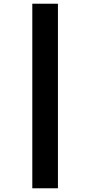

<svg xmlns="http://www.w3.org/2000/svg" viewBox="-20 -788 486 1034"><path d="M154 -768V226H292V-768Z"/></svg>

Font: Noto Sans Armenian Condensed Black
Style: Regular
Weight: 900
Width: 3
Designer: Monotype Design Team
Foundry: Monotype Imaging Inc.
Version: Version 2.008